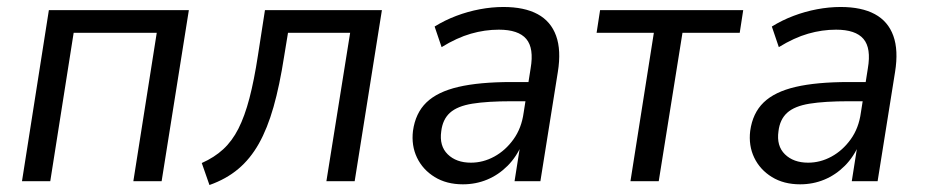

<svg xmlns="http://www.w3.org/2000/svg" viewBox="-20 -519 2653 550"><path d="M43 0 120 -490H521L443 0H362L429 -425H191L124 0Z M580 11 558 -52Q594 -68 619.5 -91.5Q645 -115 663 -150.5Q681 -186 694.5 -237.5Q708 -289 719 -361L739 -490H1074L996 0H915L983 -425H805L794 -358Q781 -274 763.5 -212.5Q746 -151 721.5 -107.5Q697 -64 662.5 -35Q628 -6 580 11Z M1306 9Q1259 9 1225 -12Q1191 -33 1174.5 -67.5Q1158 -102 1163 -144Q1170 -195 1201.5 -225.5Q1233 -256 1293 -270Q1353 -284 1445 -284H1507L1498 -229H1446Q1376 -229 1333 -222Q1290 -215 1269 -196Q1248 -177 1244 -143Q1238 -101 1262.5 -77Q1287 -53 1329 -53Q1364 -53 1396 -70.5Q1428 -88 1451 -120Q1474 -152 1480 -196L1500 -323Q1510 -381 1487.5 -407.5Q1465 -434 1409 -434Q1369 -434 1329 -422.5Q1289 -411 1245 -384L1225 -443Q1254 -461 1287 -473.5Q1320 -486 1354.5 -492.5Q1389 -499 1422 -499Q1482 -499 1520 -478.5Q1558 -458 1573 -416.5Q1588 -375 1578 -313L1528 0H1454L1471 -108H1476Q1460 -70 1434 -44Q1408 -18 1375.5 -4.5Q1343 9 1306 9Z M1786 0 1853 -425H1689L1699 -490H2109L2099 -425H1935L1867 0Z M2272 9Q2225 9 2191 -12Q2157 -33 2140.5 -67.5Q2124 -102 2129 -144Q2136 -195 2167.5 -225.5Q2199 -256 2259 -270Q2319 -284 2411 -284H2473L2464 -229H2412Q2342 -229 2299 -222Q2256 -215 2235 -196Q2214 -177 2210 -143Q2204 -101 2228.5 -77Q2253 -53 2295 -53Q2330 -53 2362 -70.5Q2394 -88 2417 -120Q2440 -152 2446 -196L2466 -323Q2476 -381 2453.5 -407.5Q2431 -434 2375 -434Q2335 -434 2295 -422.5Q2255 -411 2211 -384L2191 -443Q2220 -461 2253 -473.5Q2286 -486 2320.5 -492.5Q2355 -499 2388 -499Q2448 -499 2486 -478.5Q2524 -458 2539 -416.5Q2554 -375 2544 -313L2494 0H2420L2437 -108H2442Q2426 -70 2400 -44Q2374 -18 2341.5 -4.5Q2309 9 2272 9Z"/></svg>

Font: Nunito Sans 10pt SemiCondensed
Style: Italic
Weight: 400
Width: 4
Italic angle: -9°
Designer: Vernon Adams
Foundry: Vernon Adams
Version: Version 3.101;gftools[0.9.27]